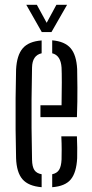

<svg xmlns="http://www.w3.org/2000/svg" viewBox="-20 -774 382 800"><path d="M148.5 -286V-335.5H236.5Q237.5 -388.5 237.5 -430.5Q237.5 -472.5 236.5 -492.5Q233 -543.5 197.5 -552V-606Q250 -601.5 274.2 -573.2Q298.5 -545 301.5 -486Q302 -463 302.5 -408.5Q303 -354 300.5 -286ZM47 -115Q45.5 -169 45 -234Q44.5 -299 45 -364Q45.5 -429 47 -484Q50 -544 74.8 -572.8Q99.5 -601.5 153.5 -605.5V-552Q114.5 -543.5 113.5 -492.5Q112 -421 111.5 -361Q111 -301 111.5 -240.8Q112 -180.5 113.5 -109Q114 -79.5 123.2 -65.5Q132.5 -51.5 153.5 -48V6Q98.5 1.5 73.8 -27Q49 -55.5 47 -115ZM197.5 6V-48Q217 -52 226 -66Q235 -80 236.5 -109Q237 -128 237 -152Q237 -176 235.5 -206H300.5Q301.5 -183.5 301.8 -159Q302 -134.5 301.5 -115Q298.5 -55 275 -26.5Q251.5 2 197.5 6ZM154 -640.5 89.5 -754H133.5L174.5 -679L215 -754H259.5L194.5 -640.5Z"/></svg>

Font: Big Shoulders Stencil Display
Style: Regular
Weight: 400
Designer: Patric King
Foundry: XO Type Co
Version: Version 1.000